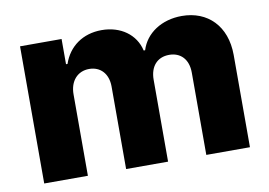

<svg xmlns="http://www.w3.org/2000/svg" viewBox="-64 -652 1054 752"><g transform="rotate(-10 463.0 -276.5)"><path d="M55 0H228.7V-322.8C228.3 -376.8 259.9 -411.2 305.8 -411.2C350.5 -411.2 380.3 -379.6 380.7 -329.2V0H547.6V-325.6C547.6 -377.8 576 -411.2 624.3 -411.2C668.3 -411.2 699.6 -381.7 699.6 -327.4V0H873.2V-367.2C872.9 -482.6 801.8 -552.6 699.2 -552.6C618.6 -552.6 554.7 -510.3 534.8 -445.3H529.1C514.2 -510.7 456 -552.6 380.3 -552.6C305.4 -552.6 248.6 -511.7 226.2 -445.3H220.2V-545.5H55Z"/></g></svg>

Font: TID UI Extra Bold
Style: Regular
Weight: 800
Designer: The TID Project Authors
Foundry: Bakken & Bæck
Version: Version 1.001;hotconv 1.0.109;makeotfexe 2.5.65596